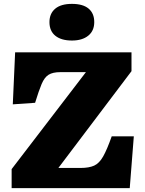

<svg xmlns="http://www.w3.org/2000/svg" viewBox="-20 -970 746 990"><path d="M40 0V-98L423 -598H291Q252 -598 230.5 -584.5Q209 -571 194.5 -536.5Q180 -502 161 -440L46 -432L58 -700H658V-603L281 -104H395Q439 -104 465.5 -116Q492 -128 512 -163.5Q532 -199 556 -267H670L649 0ZM351 -761Q296 -761 265.5 -785.5Q235 -810 235 -856Q235 -900 264.5 -925Q294 -950 351 -950Q408 -950 437 -925.5Q466 -901 466 -856Q466 -811 435 -786Q404 -761 351 -761Z"/></svg>

Font: Literata 12pt ExtraBold
Style: Regular
Weight: 800
Designer: Latin by Veronika Burian and Jose Scaglione. Greek by Irene Vlachou. Cyrillic by Vera Evstafieva.
Foundry: TypeTogether
Version: Version 3.002